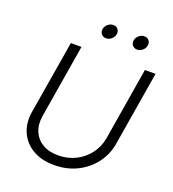

<svg xmlns="http://www.w3.org/2000/svg" viewBox="-163 -1044 1061 1178"><g transform="rotate(20 367.5 -455.0)"><path d="M325.2 11.2Q241.7 11.2 184.1 -22.9Q126.5 -57.1 100.6 -116.2Q74.7 -175.3 86.9 -249.5L166.5 -727.5H235.8L156.7 -249.5Q147 -191.9 165.3 -147.5Q183.6 -103 225.1 -78.1Q266.6 -53.2 327.6 -53.2Q390.6 -53.2 442.4 -79.6Q494.1 -106 528.1 -151.4Q562 -196.8 571.8 -254.4L649.9 -727.5H719.2L639.6 -244.6Q627.4 -169.9 583.5 -112.1Q539.6 -54.2 472.9 -21.5Q406.2 11.2 325.2 11.2ZM561.5 -828.6Q542.5 -828.6 531 -842.3Q519.5 -856 522.9 -875Q525.9 -894 542 -907.5Q558.1 -920.9 577.1 -920.9Q596.2 -920.9 607.2 -907.5Q618.2 -894 615.2 -875Q612.3 -856 596.4 -842.3Q580.6 -828.6 561.5 -828.6ZM358.4 -828.6Q339.4 -828.6 328.1 -842.3Q316.9 -856 319.8 -875Q323.2 -894 339.1 -907.5Q355 -920.9 374.5 -920.9Q393.6 -920.9 404.5 -907.5Q415.5 -894 412.6 -875Q409.2 -856 393.6 -842.3Q377.9 -828.6 358.4 -828.6Z"/></g></svg>

Font: Inter Light
Style: Italic
Weight: 300
Italic angle: -9.3988°
Designer: Rasmus Andersson
Foundry: rsms
Version: Version 4.001;git-66647c0bb